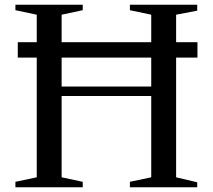

<svg xmlns="http://www.w3.org/2000/svg" viewBox="-20 -790 898 810"><path d="M135 -42V-547H55V-612H135V-728L45 -747V-770H329V-747L240 -728V-612H618V-728L528 -747V-770H812V-745L723 -728V-612H813V-547H723V-42L812 -21V0H528V-23L618 -42V-385H240V-42L329 -23V0H45V-23ZM240 -547V-425H618V-547Z"/></svg>

Font: Libre Caslon Text
Style: Regular
Weight: 400
Designer: Pablo Impallari, Rodrigo Fuenzalida
Foundry: Pablo Impallari, Rodrigo Fuenzalida
Version: Version 1.002